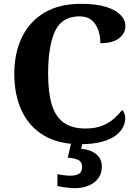

<svg xmlns="http://www.w3.org/2000/svg" viewBox="-20 -744 716 1004"><path d="M399.6 10Q285.4 10 208.8 -36Q132.2 -82 93.5 -164.7Q54.8 -247.4 54.8 -358Q54.8 -466 94.4 -548.5Q134 -631 211.6 -677.5Q289.2 -724 403.8 -724Q481.6 -724 532.9 -708.4Q584.2 -692.8 609.9 -666.4Q635.6 -640 635.6 -607.4Q635.6 -569.2 602.3 -543.6Q569 -518 505 -518Q505 -551.2 494.9 -583.3Q484.8 -615.4 461 -636.9Q437.2 -658.4 396 -658.4Q303.2 -658.4 267.4 -580.3Q231.6 -502.2 231.6 -358Q231.6 -261 250.8 -197.3Q270 -133.6 313.1 -102.8Q356.2 -72 427.2 -72Q478.8 -72 515.1 -86.9Q551.4 -101.8 576.6 -124.2Q601.8 -146.6 618.8 -169Q626.2 -162.4 630.6 -150Q635 -137.6 635 -125.4Q635 -103.6 623.7 -80.1Q612.4 -56.6 585.8 -36.1Q559.2 -15.6 513.5 -2.8Q467.8 10 399.6 10ZM369.2 240Q359.2 240 342.6 238.5Q326 237 309.1 234.5Q292.2 232 280.2 229V166.6Q298.2 170.6 316.7 172.6Q335.2 174.6 348.2 174.6Q377.2 174.6 393.2 164.8Q409.2 155 409.2 130Q409.2 101 387.7 91.7Q366.2 82.4 334.2 80.4L355.2 -9H414.2L404.2 34Q453.2 38 482.9 62Q512.6 86 512.6 126Q512.6 179 472.9 209.5Q433.2 240 369.2 240Z"/></svg>

Font: Noto Serif Hentaigana ExtraLight
Style: Regular
Weight: 200
Designer: Kazuhiro Yamada
Foundry: nipponia
Version: Version 1.000